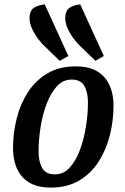

<svg xmlns="http://www.w3.org/2000/svg" viewBox="-20 -831 568 871"><path d="M211 20Q159 20 125.5 4Q92 -12 73 -38.5Q54 -65 46.5 -96.5Q39 -128 39 -158Q39 -226 55.5 -292.5Q72 -359 106.5 -412.5Q141 -466 195 -498Q249 -530 323 -530Q375 -530 408.5 -514Q442 -498 461 -471.5Q480 -445 487.5 -414Q495 -383 495 -353Q495 -284 478.5 -218Q462 -152 427.5 -98Q393 -44 339 -12Q285 20 211 20ZM230 -40Q268 -40 296 -70.5Q324 -101 342.5 -150.5Q361 -200 370 -257Q379 -314 379 -366Q379 -411 363 -440.5Q347 -470 305 -470Q266 -470 238 -439.5Q210 -409 191.5 -360Q173 -311 164 -254Q155 -197 155 -144Q155 -99 171 -69.5Q187 -40 230 -40ZM413 -555 349 -617Q334 -630 317 -652Q300 -674 288 -699.5Q276 -725 276 -748Q276 -784 297 -796.5Q318 -809 344 -811L451 -577ZM251 -555 187 -617Q172 -630 155 -652Q138 -674 126 -699.5Q114 -725 114 -748Q114 -784 135.5 -796.5Q157 -809 183 -811L290 -577Z"/></svg>

Font: Sansita Swashed
Style: Regular
Weight: 400
Designer: Pablo Cosgaya
Foundry: Omnibus-Type
Version: Version 1.003; ttfautohint (v1.8.3)